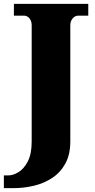

<svg xmlns="http://www.w3.org/2000/svg" viewBox="-47 -734 492 994"><path d="M-27 240V174H-3Q21 174 49 157Q77 140 97 101.5Q117 63 117 -1V-602Q117 -619 111 -630.5Q105 -642 96 -647.5Q87 -653 79 -653H25V-714H410V-653H357Q348 -653 339 -647.5Q330 -642 323.5 -630.5Q317 -619 317 -601V-2Q317 66 291.5 112.5Q266 159 223.5 187Q181 215 129 227.5Q77 240 23 240Z"/></svg>

Font: Noto Serif Bengali Black
Style: Regular
Weight: 900
Version: Version 2.003